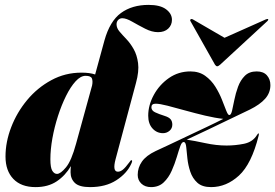

<svg xmlns="http://www.w3.org/2000/svg" viewBox="-20 -755 1126 785"><path d="M516.5 -85Q498.5 -45.5 455.2 -17.8Q412 10 348 10Q304 10 286.2 -7Q268.5 -24 268.5 -51Q268.5 -63 270 -76Q247 -37 211.8 -13.5Q176.5 10 125.5 10Q66.5 10 34.5 -23.5Q2.5 -57 2.5 -115Q2.5 -174.5 25.8 -235Q49 -295.5 91 -346Q133 -396.5 189.8 -427.2Q246.5 -458 313 -458Q347 -458 369 -450.5L407 -589.5Q429 -668.5 474.5 -701.8Q520 -735 587.5 -735Q635 -735 659 -717Q683 -699 683 -674Q683 -652.5 667.8 -638Q652.5 -623.5 626 -623.5Q601 -623.5 573.2 -637.8Q545.5 -652 520.8 -666.2Q496 -680.5 480 -680.5Q470 -680.5 463.2 -673.5Q456.5 -666.5 456.5 -655.5Q456.5 -640.5 468.5 -626.2Q480.5 -612 496.8 -595Q513 -578 526.5 -554.2Q540 -530.5 544.5 -497Q549 -463.5 536 -416L452.5 -104Q439 -53 462 -53Q472 -53 482.5 -61.5Q493 -70 508.5 -91Q513 -97 514.2 -98.5Q515.5 -100 517.5 -100Q523.5 -100 516.5 -85ZM186 -104Q186 -69 194 -56.5Q202 -44 213 -44Q227.5 -44 249.8 -70.8Q272 -97.5 291 -167.5L356.5 -405.5Q360 -422.5 356 -433.8Q352 -445 330 -445Q309.5 -445 289 -422.5Q268.5 -400 250 -362.8Q231.5 -325.5 217 -280.5Q202.5 -235.5 194.2 -189.5Q186 -143.5 186 -104ZM1037.5 -200.5Q1008.5 -84.5 957 -37.2Q905.5 10 843 10Q806.5 10 786.8 -8Q767 -26 758 -53Q749 -80 746.2 -107Q743.5 -134 741.5 -153.2Q739.5 -172.5 733 -174Q724 -176.5 717.5 -158.5Q711 -140.5 702.8 -112.8Q694.5 -85 682 -56.8Q669.5 -28.5 649.2 -9.2Q629 10 597.5 10Q573 10 558 -4.2Q543 -18.5 543 -40Q543 -69.5 560.2 -94.2Q577.5 -119 616.5 -137.5Q641.5 -149 667.5 -161.2Q693.5 -173.5 720 -186V-186.5H721Q746.5 -198.5 772.2 -210.8Q798 -223 823.5 -235Q842.5 -244 860.5 -252.8Q878.5 -261.5 893 -269Q860 -272.5 819 -282.2Q778 -292 737.5 -303.2Q697 -314.5 664.8 -322.8Q632.5 -331 616.5 -331Q599 -331 599 -316.5Q599 -303 614.2 -295.8Q629.5 -288.5 653.5 -281Q671 -275.5 677.8 -267Q684.5 -258.5 684.5 -245.5Q684.5 -230 673 -220.2Q661.5 -210.5 646.5 -210.5Q621 -210.5 603.5 -229.8Q586 -249 586 -282Q586 -325 608.8 -366.8Q631.5 -408.5 670.5 -435.8Q709.5 -463 758.5 -463Q794 -463 819 -445Q844 -427 860.5 -400.5Q877 -374 887.5 -347.2Q898 -320.5 905 -302.5Q912 -284.5 917.5 -284.5Q924.5 -284.5 928.8 -302.5Q933 -320.5 938.2 -347Q943.5 -373.5 953.2 -400.2Q963 -427 981 -445Q999 -463 1029.5 -463Q1057 -463 1071.2 -447Q1085.5 -431 1085.5 -407Q1085.5 -375.5 1064.2 -351.5Q1043 -327.5 1001.5 -307Q965 -290 920.5 -268.2Q876 -246.5 829.5 -224.5Q805.5 -213 782.8 -202.5Q760 -192 743.5 -184Q774.5 -179.5 819.2 -169.8Q864 -160 906.5 -160Q942 -160 977.8 -167.2Q1013.5 -174.5 1031 -203.5Q1035 -210 1037.5 -209.5Q1039.5 -209 1037.5 -200.5ZM880 -490.5Q872.5 -484 868 -484Q863.5 -484 859 -490.5L758.5 -669Q756 -673.5 760 -676.5Q763 -678.5 768 -676L898 -600.5L1067.5 -676Q1074.5 -678.5 1076 -676.5Q1078.5 -674 1073.5 -669Z"/></svg>

Font: Fraunces 144pt S000 Black
Style: Italic
Weight: 900
Italic angle: -16°
Version: Version 1.000; ttfautohint (v1.8.3)